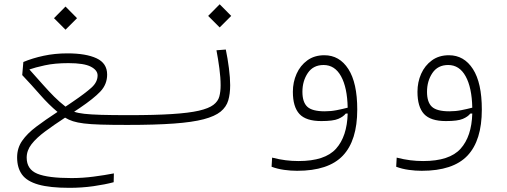

<svg xmlns="http://www.w3.org/2000/svg" viewBox="-20 -586 2384 903"><path d="M306.6 297.4Q214.4 297.4 160.4 282Q106.4 266.6 83.5 234.9Q60.5 203.1 60.5 154.3Q60.5 110.4 84.2 76.2Q107.9 42 150.4 10Q192.9 -22 250.5 -59.6Q209 -94.2 168.9 -140.1Q128.9 -186 84.5 -232.9L89.8 -294.4Q132.8 -312.5 185.3 -323.7Q237.8 -335 297.4 -335Q384.3 -335 434.1 -311.8Q483.9 -288.6 483.9 -235.4Q483.9 -189.5 452.4 -156Q420.9 -122.6 355 -78.1Q342.8 -69.8 328.6 -60.5Q346.7 -54.2 376.2 -50.8Q405.8 -47.4 455.8 -45.9Q505.9 -44.4 584.5 -44.4Q608.4 -44.4 617.9 -40.5Q627.4 -36.6 627.4 -23.9Q627.4 -11.7 618.2 -5.1Q608.9 1.5 576.7 1.5Q503.4 1.5 454.6 0Q405.8 -1.5 374.5 -5.4Q343.3 -9.3 323 -15.9Q302.7 -22.5 286.1 -32.7Q232.4 2.4 191.9 32.5Q151.4 62.5 128.4 92Q105.5 121.6 105.5 155.3Q105.5 210.4 155.5 231Q205.6 251.5 316.4 251.5Q368.7 251.5 420.9 244.6Q473.1 237.8 515.6 229.5L514.6 271Q474.6 281.7 419.7 289.6Q364.7 297.4 306.6 297.4ZM288.1 -84.5Q296.9 -90.3 305.9 -96.4Q314.9 -102.5 324.2 -108.9Q380.9 -147.5 409.9 -173.6Q439 -199.7 439 -231.4Q439 -255.9 407 -272.5Q375 -289.1 301.8 -289.1Q237.8 -289.1 190.9 -278.8Q144 -268.6 118.2 -259.3Q154.8 -218.3 182.4 -187.3Q210 -156.2 234.6 -131.6Q259.3 -106.9 288.1 -84.5ZM288.1 -446.3 233.9 -500.5 288.1 -555.2 342.3 -500.5Z M580.1 1.5Q568.8 1.5 568.8 -23.9Q568.8 -44.4 585.9 -44.4Q709 -44.4 788.8 -49.6Q868.7 -54.7 915.3 -65.4Q961.9 -76.2 983.6 -92.8Q1005.4 -109.4 1011.5 -132.1Q1017.6 -154.8 1017.6 -184.6Q1017.6 -221.2 1011.7 -264.9Q1005.9 -308.6 998 -349.6L1042 -353Q1050.8 -311 1056.6 -265.6Q1062.5 -220.2 1062.5 -185.5Q1062.5 -144.5 1053.5 -113.8Q1044.4 -83 1017.6 -61Q990.7 -39.1 937.7 -25.1Q884.8 -11.2 797.6 -4.9Q710.4 1.5 580.1 1.5ZM1013.2 -457 959 -511.2 1013.2 -565.9 1067.4 -511.2Z M1377.4 217.3Q1347.7 217.3 1316.2 212.9Q1284.7 208.5 1257.3 198.2L1259.8 155.3Q1294.4 164.1 1323.7 167.7Q1353 171.4 1384.3 171.4Q1508.3 171.4 1560.3 113.5Q1612.3 55.7 1615.2 -52.2L1606 -51.8Q1594.7 -37.1 1570.8 -26.9Q1546.9 -16.6 1491.2 -16.6Q1418.9 -16.6 1388.2 -50Q1357.4 -83.5 1357.4 -154.3Q1357.4 -199.7 1374.8 -238.8Q1392.1 -277.8 1425.3 -302Q1458.5 -326.2 1505.4 -326.2Q1576.7 -326.2 1618.4 -261.2Q1660.2 -196.3 1660.2 -70.8Q1660.2 74.7 1592.5 146Q1524.9 217.3 1377.4 217.3ZM1615.2 -79.6Q1613.3 -174.3 1584 -227.3Q1554.7 -280.3 1502 -280.3Q1453.1 -280.3 1427.7 -242.7Q1402.3 -205.1 1402.3 -154.3Q1402.3 -105.5 1425.3 -84Q1448.2 -62.5 1507.3 -62.5Q1536.6 -62.5 1563.7 -67.9Q1590.8 -73.2 1615.2 -79.6Z M1963.4 217.3Q1933.6 217.3 1902.1 212.9Q1870.6 208.5 1843.3 198.2L1845.7 155.3Q1880.4 164.1 1909.7 167.7Q1939 171.4 1970.2 171.4Q2094.2 171.4 2146.2 113.5Q2198.2 55.7 2201.2 -52.2L2191.9 -51.8Q2180.7 -37.1 2156.7 -26.9Q2132.8 -16.6 2077.1 -16.6Q2004.9 -16.6 1974.1 -50Q1943.4 -83.5 1943.4 -154.3Q1943.4 -199.7 1960.7 -238.8Q1978 -277.8 2011.2 -302Q2044.4 -326.2 2091.3 -326.2Q2162.6 -326.2 2204.3 -261.2Q2246.1 -196.3 2246.1 -70.8Q2246.1 74.7 2178.5 146Q2110.8 217.3 1963.4 217.3ZM2201.2 -79.6Q2199.2 -174.3 2169.9 -227.3Q2140.6 -280.3 2087.9 -280.3Q2039.1 -280.3 2013.7 -242.7Q1988.3 -205.1 1988.3 -154.3Q1988.3 -105.5 2011.2 -84Q2034.2 -62.5 2093.3 -62.5Q2122.6 -62.5 2149.7 -67.9Q2176.8 -73.2 2201.2 -79.6Z"/></svg>

Font: Cascadia Code ExtraLight
Style: Regular
Weight: 200
Monospace: yes
Designer: Aaron Bell
Foundry: Saja Typeworks
Version: Version 2407.024; ttfautohint (v1.8.4)